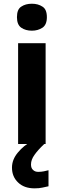

<svg xmlns="http://www.w3.org/2000/svg" viewBox="-20 -780 345 1040"><path d="M152.8 -759.8Q186.5 -759.8 210 -744.1Q233.9 -729.5 233.9 -687Q233.9 -646 210 -629.9Q185.5 -613.8 152.8 -613.8Q118.7 -613.8 95.2 -629.9Q71.8 -646 71.8 -687Q71.8 -729.5 95.2 -744.1Q118.2 -759.8 152.8 -759.8ZM227.1 -545.9V0H78.1V-545.9ZM147.9 110.8Q147.9 131.3 159.2 140.6Q169.4 150.9 187 150.9Q203.1 150.9 217.8 147.9Q233.4 145 242.7 142.1V229Q214.4 235.4 209 236.3Q192.9 240.2 167 240.2Q110.8 240.2 78.1 208.5Q44.9 177.2 44.9 127.9Q44.9 84 77.1 45.9Q108.4 7.8 154.8 -17.1L219.7 0Q185.5 32.2 167 58.6Q147.9 85 147.9 110.8Z"/></svg>

Font: Droid Sans Thai
Style: Bold
Weight: 700
Designer: Steve Matteson
Foundry: Ascender Corporation
Version: Version 1.00